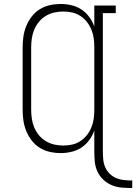

<svg xmlns="http://www.w3.org/2000/svg" viewBox="-20 -763 686 967"><path d="M646 184Q621 184 595 182Q569 180 545 170.5Q521 161 501.5 143Q482 125 471 101.5Q460 78 457.5 52Q455 26 455 0V-106Q446 -80 429.5 -57.5Q413 -35 390.5 -20Q368 -5 340.5 1.5Q313 8 286 8Q258 8 231 2Q204 -4 180.5 -18.5Q157 -33 140 -55Q123 -77 112.5 -102.5Q102 -128 98 -155.5Q94 -183 94 -210V-525Q94 -552 98 -579.5Q102 -607 112.5 -632.5Q123 -658 140 -680Q157 -702 180.5 -716.5Q204 -731 231 -737Q258 -743 286 -743Q313 -743 340.5 -736.5Q368 -730 390.5 -715Q413 -700 429.5 -677.5Q446 -655 455 -629V-735H563V-697H498V0Q498 20 500 40.5Q502 61 510 79.5Q518 98 533 112.5Q548 127 566.5 134.5Q585 142 605.5 144Q626 146 646 146ZM299 -30Q322 -30 344 -35Q366 -40 385 -52.5Q404 -65 418 -83Q432 -101 440.5 -122Q449 -143 452 -165Q455 -187 455 -210V-525Q455 -548 452 -570Q449 -592 440.5 -613Q432 -634 418 -652Q404 -670 385 -682.5Q366 -695 344 -700Q322 -705 299 -705Q276 -705 253.5 -700Q231 -695 211 -683Q191 -671 176.5 -653.5Q162 -636 153 -615Q144 -594 140.5 -571Q137 -548 137 -525V-210Q137 -187 140.5 -164Q144 -141 153 -120Q162 -99 176.5 -81.5Q191 -64 211 -52Q231 -40 253.5 -35Q276 -30 299 -30Z"/></svg>

Font: Iosevka Slab XLtEx
Style: Regular
Weight: 200
Width: 7
Monospace: yes
Designer: Belleve Invis
Foundry: Belleve Invis
Version: Version 11.1.0; ttfautohint (v1.8.3)